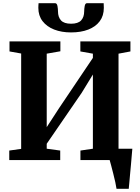

<svg xmlns="http://www.w3.org/2000/svg" viewBox="-20 -1002 877 1202"><path d="M709.5 180Q707.5 164.5 701.8 138.5Q696 112.5 689 84.8Q682 57 675.8 33.8Q669.5 10.5 666.5 0L631 -71H808.5Q807 -57 805 -31.2Q803 -5.5 800.2 25.5Q797.5 56.5 794.5 87Q791.5 117.5 789.5 142.5Q787.5 167.5 786 180ZM38 0V-59.5L112.5 -70V-667L39.5 -680V-743H358V-681L272.5 -666V-206L349.5 -324.5L561.5 -639.5V-666L483 -680V-743H796.5V-680L722 -666V-71L798.5 -59.5V0H483.5V-59.5L561.5 -71V-535.5L491.5 -421L272.5 -102V-71L357 -59.5V0ZM325 -982Q336.5 -982 339.8 -964Q343 -946 343 -931Q343 -895 362 -874.2Q381 -853.5 425 -853.5Q468.5 -853.5 487.8 -874.2Q507 -895 507 -931Q507 -946 510.2 -964Q513.5 -982 524.5 -982H629Q629 -975 629.5 -967.8Q630 -960.5 630 -953Q630 -903.5 604.5 -869.2Q579 -835 533 -817Q487 -799 424.5 -799Q365.5 -799 319.2 -817Q273 -835 246.5 -869.5Q220 -904 220 -953Q220 -960.5 220.5 -967.8Q221 -975 221.5 -982Z"/></svg>

Font: Merriweather 28pt ExtraBold
Style: Regular
Weight: 800
Version: Version 2.100